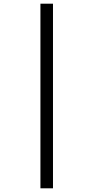

<svg xmlns="http://www.w3.org/2000/svg" viewBox="-20 -780 506 1040"><path d="M199 240H267V-760H199Z"/></svg>

Font: Noto Serif Hebrew ExtraCondensed Black
Style: Regular
Weight: 900
Width: 2
Designer: Monotype Design Team
Foundry: Monotype Imaging Inc.
Version: Version 2.004